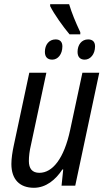

<svg xmlns="http://www.w3.org/2000/svg" viewBox="-20 -881 503 911"><path d="M310 -718H361V-728C338 -777 321 -818 308 -861H218V-852C236 -815 281 -752 310 -718ZM228 -598C255 -598 276 -624 276 -661C276 -682 265 -694 244 -694C212 -694 193 -668 193 -635C193 -610 206 -598 228 -598ZM382 -598C409 -598 431 -624 431 -661C431 -683 419 -694 398 -694C367 -694 348 -668 348 -635C348 -610 361 -598 382 -598ZM141 10C198 10 244 -28 276 -77H280L272 0H337L451 -536H371L313 -265C284 -128 229 -61 167 -61C132 -61 117 -82 117 -117C117 -139 120 -165 127 -194L200 -536H119L45 -189C39 -161 34 -129 34 -103C34 -30 73 10 141 10Z"/></svg>

Font: Noto Sans Condensed
Style: Italic
Weight: 400
Width: 3
Italic angle: -12°
Designer: Monotype Design Team
Foundry: Monotype Imaging Inc.
Version: Version 2.013